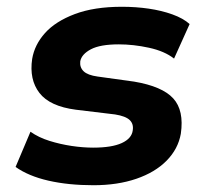

<svg xmlns="http://www.w3.org/2000/svg" viewBox="-20 -536 612 567"><path d="M256 11Q182 11 123 -2.5Q64 -16 26 -43L70 -147Q94 -130 126 -120Q158 -110 191.5 -105Q225 -100 255 -100Q310 -100 339.5 -113.5Q369 -127 372 -151Q375 -170 363 -181.5Q351 -193 320 -198L204 -212Q127 -222 96.5 -261.5Q66 -301 75 -362Q82 -404 113 -438.5Q144 -473 201 -494.5Q258 -516 340 -516Q381 -516 419 -510.5Q457 -505 489 -493.5Q521 -482 540 -465L494 -363Q466 -385 420 -395Q374 -405 331 -405Q276 -405 248.5 -390.5Q221 -376 217 -355Q215 -337 227 -325.5Q239 -314 268 -310L376 -295Q459 -281 491.5 -245.5Q524 -210 514 -141Q506 -96 472 -61.5Q438 -27 382.5 -8Q327 11 256 11Z"/></svg>

Font: Nunito Sans 6pt ExtraBold
Style: Italic
Weight: 800
Italic angle: -9°
Version: Version 3.101;gftools[0.9.27]